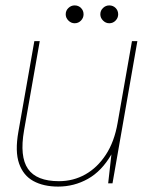

<svg xmlns="http://www.w3.org/2000/svg" viewBox="-20 -678 553 710"><path d="M195 12Q141 12 103.5 -8.5Q66 -29 50.5 -73.5Q35 -118 48 -191L107 -526H127L69 -196Q52 -99 83.5 -53.5Q115 -8 198 -8Q251 -8 295.5 -33Q340 -58 371.5 -106Q403 -154 415 -224L468 -526H488L396 0H380L392 -107Q356 -45 305 -16.5Q254 12 195 12ZM256 -592Q243 -592 233 -602Q223 -612 223 -625Q223 -639 233 -648.5Q243 -658 256 -658Q270 -658 279.5 -648.5Q289 -639 289 -625Q289 -612 279.5 -602Q270 -592 256 -592ZM384 -592Q371 -592 361 -602Q351 -612 351 -625Q351 -639 361 -648.5Q371 -658 384 -658Q398 -658 407.5 -648.5Q417 -639 417 -625Q417 -612 407.5 -602Q398 -592 384 -592Z"/></svg>

Font: DM Sans 9pt Thin
Style: Italic
Weight: 250
Italic angle: -10°
Version: Version 4.004;gftools[0.9.30]